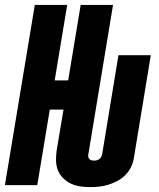

<svg xmlns="http://www.w3.org/2000/svg" viewBox="-30 -755 650 783"><path d="M337 8Q317 8 296.5 5Q276 2 258.5 -6.5Q241 -15 227 -29Q213 -43 206 -61Q199 -79 198.5 -99.5Q198 -120 201 -141L229 -308H173L122 0H-10L112 -735H244L193 -427H248L299 -735H431L330 -124Q329 -118 330.5 -113.5Q332 -109 335.5 -105.5Q339 -102 343.5 -101Q348 -100 354 -100Q359 -100 365 -101.5Q371 -103 376 -107Q381 -111 383.5 -117Q386 -123 387 -128L453 -530H585L516 -111Q513 -92 504.5 -74Q496 -56 481.5 -41.5Q467 -27 449.5 -17.5Q432 -8 413 -2Q394 4 375 6Q356 8 337 8Z"/></svg>

Font: Iosevka Curly HvExObl
Style: Regular
Weight: 900
Width: 7
Italic angle: -9°
Monospace: yes
Designer: Belleve Invis
Foundry: Belleve Invis
Version: Version 11.1.0; ttfautohint (v1.8.3)